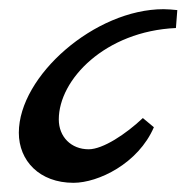

<svg xmlns="http://www.w3.org/2000/svg" viewBox="-20 -399 425 418"><path d="M291 -142C254 -107 204 -74 173 -74C135 -74 108 -101 108 -139C108 -226 209 -331 363 -338L366 -377C356 -378 346 -379 336 -379C187 -379 21 -234 21 -110C21 -49 66 -1 140 -1C194 -1 281 -43 315 -122Z"/></svg>

Font: Marck Script
Style: Regular
Weight: 400
Designer: Denis Masharov, Marck Fogel
Foundry: Denis Masharov
Version: Version 1.002